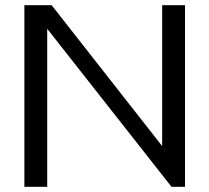

<svg xmlns="http://www.w3.org/2000/svg" viewBox="-20 -720 807 740"><path d="M74 -700H179L605 -157V-700H693V0H641L162 -609V0H74Z"/></svg>

Font: Fahkwang
Style: Regular
Weight: 400
Version: Version 1.000; ttfautohint (v1.6)